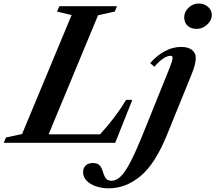

<svg xmlns="http://www.w3.org/2000/svg" viewBox="-86 -796 1200 1070"><path d="M-65.5 0 -52.5 -30 37 -49 313 -712 231.5 -731.5 245 -761.5H566L553.5 -731.5L460.5 -711L185 -47.5H471.5Q515 -94.5 550.8 -142Q586.5 -189.5 617 -239.5H651.5L556 0ZM1010 -635Q978 -635 959.2 -652.8Q940.5 -670.5 940.5 -699Q940.5 -730 964.8 -753.2Q989 -776.5 1022 -776.5Q1052 -776.5 1073.2 -757.8Q1094.5 -739 1094.5 -713Q1094.5 -683 1068.5 -659Q1042.5 -635 1010 -635ZM519.5 253.5Q482 253.5 449.5 242.5Q417 231.5 397 211.2Q377 191 377 163.5Q377 141.5 391 127Q405 112.5 432 112.5Q454.5 112.5 465.8 122.5Q477 132.5 482.5 147.5Q488 162.5 493 177.2Q498 192 507.5 201.8Q517 211.5 536.5 211.5Q562 211 586.8 187.2Q611.5 163.5 642.2 104.2Q673 45 716 -62.5L847 -387Q865 -431.5 870.5 -449Q876 -466.5 876 -474Q876 -485 863.5 -485Q846 -485 821.8 -468.5Q797.5 -452 775 -424L750.5 -444Q789.5 -488 833.2 -511.2Q877 -534.5 923 -534.5Q962 -534.5 983.5 -518Q1005 -501.5 1005 -472.5Q1005 -457.5 1000 -436Q995 -414.5 982 -382.5L845 -45.5Q779.5 116.5 697.5 185Q615.5 253.5 519.5 253.5Z"/></svg>

Font: Libre Caslon Text SemiBold Italic
Style: Regular
Weight: 600
Italic angle: -22.583°
Designer: Pablo Impallari, Rodrigo Fuenzalida, Katja Schimmel
Foundry: Pablo Impallari, Rodrigo Fuenzalida
Version: Version 2.000